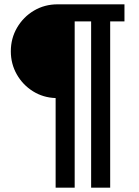

<svg xmlns="http://www.w3.org/2000/svg" viewBox="-20 -706 640 887"><path d="M237 161V-253Q179 -255 132 -284.5Q85 -314 57.5 -362.5Q30 -411 30 -469Q30 -529 59 -578.5Q88 -628 137 -657Q186 -686 246 -686H555V-607H489V161H401V-607H325V161Z"/></svg>

Font: Chivo Mono Black
Style: Regular
Weight: 900
Designer: Hector Gatti
Foundry: Omnibus-Type
Version: Version 1.008